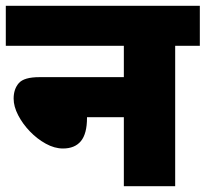

<svg xmlns="http://www.w3.org/2000/svg" viewBox="-20 -642 709 662"><path d="M0 -622H669V-484H584V0H407V-238H280V-236Q280 -181 259 -155.5Q238 -130 197 -130Q168 -130 138 -146.5Q108 -163 83 -189Q58 -215 42.5 -245Q27 -275 27 -302Q27 -335 45 -355.5Q63 -376 116 -376H407V-484H0Z"/></svg>

Font: Noto Sans Black
Style: Regular
Weight: 900
Designer: Monotype Design Team
Foundry: Monotype Imaging Inc.
Version: Version 2.007